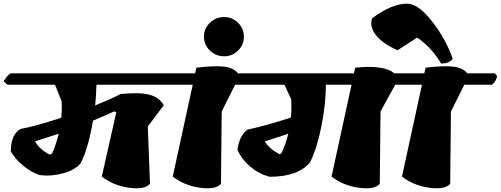

<svg xmlns="http://www.w3.org/2000/svg" viewBox="-54 -1027 2731 1047"><path d="M1014 -627 1026 -612Q1019 -580 997 -565H472Q470 -503 465 -452Q555 -489 603 -514Q710 -525 763 -510Q816 -495 839 -453L752 -337L764 -25Q737 8 651.5 -3Q566 -14 501 -64L580 -414L570 -420Q513 -394 453 -369Q427 -216 386 -137Q355 -99 288.5 -81.5Q222 -64 164 -72Q118 -86 73.5 -122.5Q29 -159 5 -201Q5 -295 59 -324Q141 -339 280 -385Q285 -434 282 -475L246 -565H-14L-34 -584Q-16 -614 3 -627ZM218 -184 230 -190Q253 -242 266 -298Q200 -276 137 -256Q163 -210 218 -184Z M1395 -627 1407 -612Q1400 -580 1378 -565H1228L1155 -419L1151 -25Q1124 8 1038.5 -3Q953 -14 888 -64L997 -565H855L835 -584Q853 -614 872 -627H1010L1017 -658Q1117 -670 1169 -663.5Q1221 -657 1244 -627Z M1276 -827Q1276 -783 1244.5 -751.5Q1213 -720 1168 -720Q1123 -720 1090.5 -751.5Q1058 -783 1058 -827Q1058 -871 1090.5 -902.5Q1123 -934 1168 -934Q1213 -934 1244.5 -902.5Q1276 -871 1276 -827Z M1723 -565Q1723 -460 1698.5 -337.5Q1674 -215 1636 -141Q1571 -63 1416 -63Q1357 -79 1310.5 -118.5Q1264 -158 1241 -209Q1250 -286 1295 -320Q1405 -344 1532 -386Q1537 -430 1534 -486L1497 -565H1236L1216 -584Q1234 -614 1253 -627H1876L1883 -658Q2043 -674 2096 -627H2261L2273 -612Q2266 -580 2244 -565H2101L2021 -419L2017 -25Q1990 8 1904.5 -3Q1819 -14 1754 -64L1863 -565ZM1470 -186 1480 -190Q1504 -239 1518 -298Q1473 -282 1390 -256Q1415 -215 1470 -186Z M2645 -627 2657 -612Q2650 -580 2628 -565H2478L2405 -419L2401 -25Q2374 8 2288.5 -3Q2203 -14 2138 -64L2247 -565H2105L2085 -584Q2103 -614 2122 -627H2260L2267 -658Q2367 -670 2419 -663.5Q2471 -657 2494 -627ZM2166 -1007Q2227 -1007 2302.5 -910Q2378 -813 2415 -706Q2392 -679 2351 -681Q2301 -767 2221 -822L2114 -753Q2033 -789 1996.5 -835Q1960 -881 1975 -927Q2082 -1007 2166 -1007Z"/></svg>

Font: Tillana ExtraBold
Style: Regular
Weight: 800
Designer: Lipi Raval (Devanagari, Latin), Jonny Pinhorn (Latin)
Foundry: Indian Type Foundry
Version: Version 2.003;PS 1.0;hotconv 1.0.79;makeotf.lib2.5.61930; tt